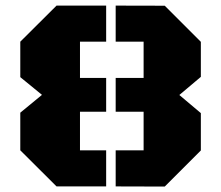

<svg xmlns="http://www.w3.org/2000/svg" viewBox="-20 -668 792 688"><path d="M266.6 -129.4H360.4V0H182.6L52.7 -129.4V-264.2L130.4 -328.1L52.7 -391.6V-518.6L182.6 -647.9H360.4V-518.6H266.6V-388.7H360.4V-267.6H266.6ZM494.6 -518.6H394.5V-647.9L570.3 -647.5L699.7 -518.1V-392.6L622.6 -327.6L699.7 -262.7V-128.9L570.3 0.5L394.5 0V-129.4H494.6V-267.6H394.5V-388.7H494.6Z"/></svg>

Font: Black Ops One
Style: Regular
Weight: 400
Designer: James Grieshaber
Foundry: James Grieshaber
Version: Version 1.002